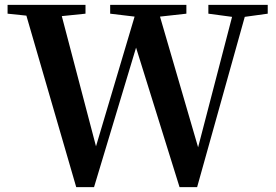

<svg xmlns="http://www.w3.org/2000/svg" viewBox="-20 -762 1128 786"><path d="M1076 -706 982 -693 787 4H715L537 -567L365 4H292L88 -698L11 -706V-742H330V-706L233 -696L373 -163L531 -694L431 -706V-742H743V-706L635 -694L791 -159L930 -693L833 -706V-742H1076Z"/></svg>

Font: Source Han Serif SC
Style: Bold
Weight: 700
Designer: Ryoko NISHIZUKA  (kana & ideographs); Frank Grießhammer (Latin, Greek & Cyrillic); Wenlong ZHANG  (bopomofo); Sandoll Co
Foundry: Adobe Systems Incorporated
Version: Version 1.001 October 20, 2017